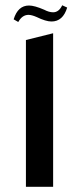

<svg xmlns="http://www.w3.org/2000/svg" viewBox="-20 -714 303 734"><path d="M217.8 -693.8 236.8 -685.1Q220.7 -631.8 176.8 -631.8Q155.3 -631.8 120.1 -648.9Q101.1 -657.2 88.9 -657.2Q64.9 -657.2 49.8 -629.9L32.2 -640.1Q48.3 -692.9 90.8 -692.9Q111.8 -692.9 148.9 -676.8Q167.5 -667 183.1 -667Q205.1 -667 217.8 -693.8ZM79.1 -561 183.1 -586.9V0H79.1Z"/></svg>

Font: Wesal
Style: Regular
Weight: 400
Designer: Ahmed zaza
Foundry: Ahmed zaza
Version: Version 2.01